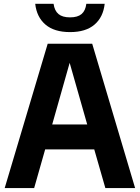

<svg xmlns="http://www.w3.org/2000/svg" viewBox="-20 -964 716 984"><path d="M4 0 224.5 -740H452.5L672.5 0H520L463 -198.5H211.5L155 0ZM247.5 -326H427L337 -642ZM339 -799.5Q258 -799.5 213 -838Q168 -876.5 160.5 -944.5H254.5Q259.5 -909 279.8 -892Q300 -875 339 -875Q378 -875 398 -892Q418 -909 422.5 -944.5H516.5Q509 -876 464.2 -837.8Q419.5 -799.5 339 -799.5Z"/></svg>

Font: Encode Sans SmCnd
Style: Bold
Weight: 700
Width: 4
Designer: Multiple Designers
Foundry: Impallari Type
Version: Version 3.002; ttfautohint (v1.8.3) -l 8 -r 50 -G 200 -x 14 